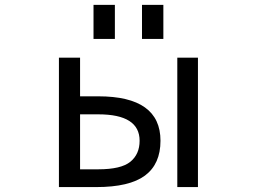

<svg xmlns="http://www.w3.org/2000/svg" viewBox="-20 -759 1040 781"><path d="M305.7 -367.2H379.9Q632.8 -367.2 632.8 -186.5Q632.8 -91.8 569.8 -44.9Q506.8 2 371.1 2H219.7V-524.4H305.7ZM547.9 -186.5Q547.9 -293.9 379.9 -293.9H305.7V-70.3H379.9Q472.7 -70.3 510.3 -101.1Q547.9 -131.8 547.9 -186.5ZM701.2 2V-524.4H785.2V2ZM360.4 -600.6V-739.3H447.3V-600.6ZM557.6 -600.6V-739.3H644.5V-600.6Z"/></svg>

Font: Gen Shin Gothic Monospace Regular
Style: Regular
Weight: 400
Designer: [Source Han Sans]
Ryoko NISHIZUKA  (kana & ideographs); Paul D. Hunt (Latin, Greek & Cyrillic); Wenlong ZHANG  (bopomofo
Version: Version 1.002.20150607